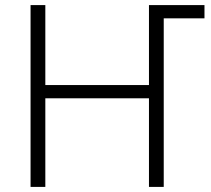

<svg xmlns="http://www.w3.org/2000/svg" viewBox="-20 -734 829 754"><path d="M100 0V-714H158V-400H565V-714H783V-662H623V0H565V-348H158V0Z"/></svg>

Font: Noto Sans Light
Style: Regular
Weight: 300
Designer: Monotype Design Team
Foundry: Monotype Imaging Inc.
Version: Version 2.007